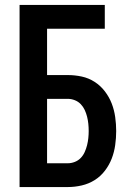

<svg xmlns="http://www.w3.org/2000/svg" viewBox="-20 -755 540 775"><path d="M59 0V-735H403V-639H170V-452H254Q282 -452 310 -446Q338 -440 362 -424.5Q386 -409 403.5 -386Q421 -363 431 -337Q441 -311 445 -282.5Q449 -254 449 -226Q449 -198 445 -169.5Q441 -141 431 -115Q421 -89 403.5 -66Q386 -43 362 -28Q338 -13 310 -6.5Q282 0 254 0ZM170 -96H254Q268 -96 282 -101.5Q296 -107 306 -117.5Q316 -128 322 -141.5Q328 -155 331.5 -169Q335 -183 336.5 -197.5Q338 -212 338 -226Q338 -241 336.5 -255.5Q335 -270 331.5 -284Q328 -298 322 -311Q316 -324 306 -334.5Q296 -345 282 -350.5Q268 -356 254 -356H170Z"/></svg>

Font: Iosevka Curly
Style: Bold
Weight: 700
Monospace: yes
Designer: Belleve Invis
Foundry: Belleve Invis
Version: Version 22.1.2; ttfautohint (v1.8.4)